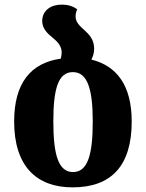

<svg xmlns="http://www.w3.org/2000/svg" viewBox="-20 -794 629 828"><path d="M374 -537C381 -550 386 -566 386 -584C386 -623 365 -645 344 -664C323 -682 306 -700 306 -722C306 -733 308 -743 313 -754C296 -766 277 -774 245 -774C201 -774 162 -750 162 -703C162 -670 186 -648 210 -629C229 -613 246 -595 246 -567C246 -558 244 -549 242 -541C113 -523 41 -436 41 -270C41 -79 136 14 293 14C460 14 548 -79 548 -270C548 -425 484 -510 374 -537ZM295 -52C232 -52 210 -126 210 -270C210 -411 231 -483 294 -483C357 -483 380 -411 380 -270C380 -126 358 -52 295 -52Z"/></svg>

Font: Noto Serif Georgian SemiCondensed ExtraBold
Style: Regular
Weight: 800
Width: 4
Designer: Monotype Design Team, Akaki Razmadze
Foundry: Google LLC
Version: Version 2.003